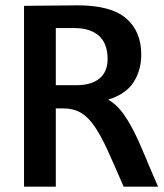

<svg xmlns="http://www.w3.org/2000/svg" viewBox="-20 -699 614 719"><path d="M70 -677Q77 -677 102 -677.5Q127 -678 158 -678Q189 -678 220 -678.5Q251 -679 271 -679Q395 -679 452 -630.5Q509 -582 509 -494Q509 -436 480 -391Q451 -346 385 -326Q413 -310 435 -282Q457 -254 478 -213.5Q499 -173 521 -119.5Q543 -66 572 0H443Q409 -79 383.5 -135Q358 -191 334 -226Q310 -261 282.5 -277Q255 -293 218 -293H189V0H70ZM189 -380H266Q322 -380 352.5 -405Q383 -430 383 -479Q383 -501 377 -522Q371 -543 356.5 -559Q342 -575 317.5 -584.5Q293 -594 256 -594H189Z"/></svg>

Font: Amaranth
Style: Regular
Weight: 400
Designer: Gesine Todt
Foundry: Gesine Todt
Version: Version 1.001